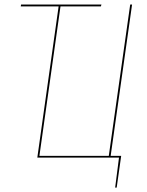

<svg xmlns="http://www.w3.org/2000/svg" viewBox="-20 -701 652 854"><path d="M567.4 -680.7 472.2 -7.8H519L499 133.3H492.2L509.3 0H146L240.7 -672.4H72.3L73.7 -680.7H431.2L428.7 -672.4H249L155.3 -7.8H463.9L559.1 -680.7Z"/></svg>

Font: Fira Sans Compressed Eight
Style: Italic
Weight: 100
Width: 3
Italic angle: -8°
Designer: Carrois Corporate & Edenspiekermann AG
Foundry: Carrois Corporate GbR & Edenspiekermann AG
Version: Version 4.203;PS 004.203;hotconv 1.0.88;makeotf.lib2.5.64775